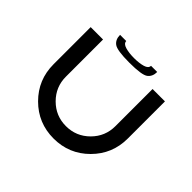

<svg xmlns="http://www.w3.org/2000/svg" viewBox="-186 -1115 1371 1371"><g transform="rotate(45 500.0 -429.5)"><path d="M125 -375V-750H250V-375Q250 -271.5 323.2 -198.2Q396.5 -125 500 -125Q603.5 -125 676.8 -198.2Q750 -271.5 750 -375V-750H875V-375Q875 -218.8 765.6 -109.4Q656.2 0 500 0Q343.8 0 234.4 -109.4Q125 -218.8 125 -375ZM625 -859.4H687.5Q687.5 -812.5 656.2 -789.1Q625 -765.6 500 -765.6Q375 -765.6 343.8 -789.1Q312.5 -812.5 312.5 -859.4H375Q375 -834 412.1 -823.2Q449.2 -812.5 500 -812.5Q552.7 -812.5 588.9 -823.2Q625 -834 625 -859.4Z"/></g></svg>

Font: Xanmono
Style: Regular
Weight: 400
Designer: GGBotNet
Foundry: GGBotNet
Version: 1.00